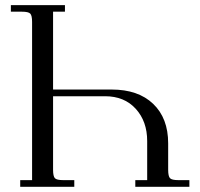

<svg xmlns="http://www.w3.org/2000/svg" viewBox="-20 -722 771 742"><path d="M22 -676.8V-702.1H231V-676.8H185.1V-376H411.1Q514.2 -376 572 -320.6Q629.9 -265.1 629.9 -168V-65.9Q629.9 -41 637 -33.4Q644 -25.9 668.9 -25.9H711.9V0H502.9V-25.9H548.8V-176.8Q548.8 -252.9 504.6 -301.5Q460.4 -350.1 386.2 -350.1H185.1V-65.9Q185.1 -41 192.1 -33.4Q199.2 -25.9 224.1 -25.9H267.1V0H58.1V-25.9H104V-637.2Q104 -662.1 96.9 -669.4Q89.8 -676.8 64.9 -676.8Z"/></svg>

Font: Dihjauti
Style: Regular
Weight: 400
Designer: T. Christopher White
Version: Version 3.0.0